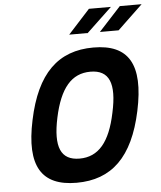

<svg xmlns="http://www.w3.org/2000/svg" viewBox="-59 -931 830 991"><g transform="rotate(-5 356.0 -435.5)"><path d="M298 9C116 9 49 -98 99 -333C149 -572 262 -679 444 -679C626 -679 693 -572 642 -333C592 -98 480 9 298 9ZM228 -335C196 -185 226 -114 324 -114C422 -114 482 -185 513 -335C546 -485 516 -556 418 -556C320 -556 260 -485 228 -335ZM326 -756H422L553 -880H439ZM485 -756H582L712 -880H599Z"/></g></svg>

Font: LT Wave Mono Bold
Style: Italic
Weight: 700
Designer: Daniel Lyons
Version: Version 2.5 (Glyphs App)